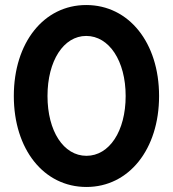

<svg xmlns="http://www.w3.org/2000/svg" viewBox="-20 -732 688 764"><path d="M324 12C493 12 613 -138 613 -350C613 -562 493 -712 323 -712C154 -712 35 -562 35 -350C35 -138 154 12 324 12ZM324 -112C233 -112 169 -210 169 -350C169 -490 233 -589 323 -589C414 -589 480 -490 480 -350C480 -210 415 -112 324 -112Z"/></svg>

Font: HB Figtree Prototype
Style: Bold
Weight: 700
Designer: Alfredo Marco Pradil
Foundry: Hanken Design Co.®
Version: Version 1.002;Glyphs 3.2 (3228)